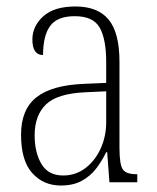

<svg xmlns="http://www.w3.org/2000/svg" viewBox="-20 -563 486 593"><path d="M168 10Q114 10 79.5 -28.5Q45 -67 45 -147Q45 -225 92.5 -262.5Q140 -300 239 -304L308 -307V-371Q308 -442 288 -477.5Q268 -513 211 -513Q157 -513 135 -483Q113 -453 113 -393Q80 -393 80 -441Q80 -482 113.5 -512.5Q147 -543 213 -543Q282 -543 315.5 -502.5Q349 -462 349 -372V-107Q349 -54 359.5 -39.5Q370 -25 401 -25H404V0H318L311 -93H308Q295 -66 277 -42.5Q259 -19 232.5 -4.5Q206 10 168 10ZM175 -21Q214 -21 244 -44Q274 -67 291 -104.5Q308 -142 308 -186V-281L243 -278Q156 -274 121.5 -240Q87 -206 87 -145Q87 -92 108 -56.5Q129 -21 175 -21Z"/></svg>

Font: Noto Serif Myanmar Condensed ExtraLight
Style: Regular
Weight: 200
Width: 3
Designer: Ben Mitchell and the Monotype Design Team
Foundry: Monotype Imaging Inc.
Version: Version 2.106; ttfautohint (v1.8.4.7-5d5b)